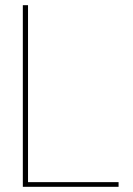

<svg xmlns="http://www.w3.org/2000/svg" viewBox="-20 -720 511 740"><path d="M68 0V-700H88V-18H437V0Z"/></svg>

Font: DM Sans 28pt Thin
Style: Regular
Weight: 250
Version: Version 4.004;gftools[0.9.30]